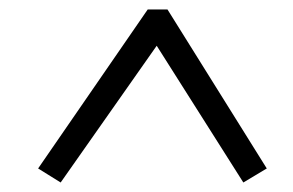

<svg xmlns="http://www.w3.org/2000/svg" viewBox="-20 -732 622 408"><path d="M546.9 -374 497.1 -344.2 313 -634.8 108.9 -344.2 61 -374 293.9 -711.9H335.9Z"/></svg>

Font: Literata Book
Style: Italic
Weight: 400
Italic angle: -3°
Designer: Latin by Veronika Burian and Jose Scaglione. Greek by Irene Vlachou. Cyrillic by Vera Evstafieva
Foundry: TypeTogether
Version: Version 1.003;PS 001.003;hotconv 1.0.88;makeotf.lib2.5.64775